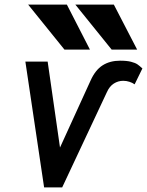

<svg xmlns="http://www.w3.org/2000/svg" viewBox="-20 -820 643 840"><path d="M188.5 -550.5 242.5 -174.5 376 -467Q397 -514 429 -534.2Q461 -554.5 505.5 -554.5Q535 -554.5 553.2 -549.8Q571.5 -545 580.8 -538.8Q590 -532.5 603 -520.5L569 -451Q559.5 -458 546.2 -462.2Q533 -466.5 519 -466.5Q497 -466.5 478 -454.5Q459 -442.5 447.5 -416.5L252 0H173L91 -550.5ZM103 -800H272.5L373.5 -603H262ZM309.5 -800H478L580 -603H468.5Z"/></svg>

Font: JuliaMono ExtraBold
Style: Italic
Weight: 800
Italic angle: -9°
Monospace: yes
Designer: cormullion
Foundry: corm
Version: Version 0.057; ttfautohint (v1.8.4)